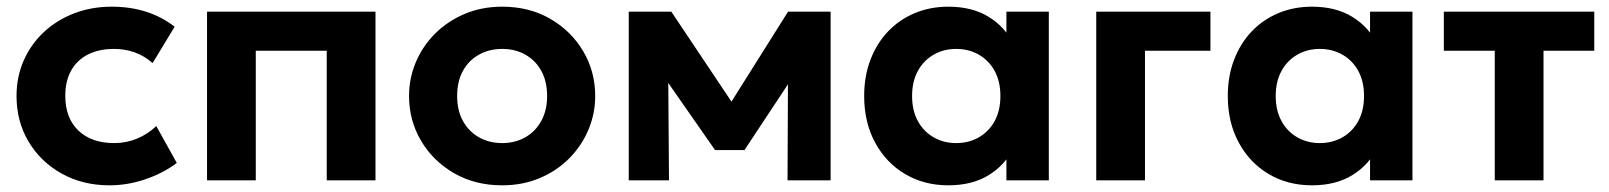

<svg xmlns="http://www.w3.org/2000/svg" viewBox="-20 -540 4818 575"><path d="M308 15Q228 15 165 -20Q102 -55 65.8 -115.5Q29.5 -176 29.5 -252.5Q29.5 -310 51 -358.8Q72.5 -407.5 111.2 -443.8Q150 -480 202 -500Q254 -520 314.5 -520Q370 -520 417.2 -505Q464.5 -490 503 -460L437 -351Q413 -372.5 383.8 -383Q354.5 -393.5 322 -393.5Q276.5 -393.5 243.8 -377Q211 -360.5 193.2 -329Q175.5 -297.5 175.5 -253Q175.5 -186.5 214.8 -149Q254 -111.5 322 -111.5Q358.5 -111.5 390.8 -125Q423 -138.5 448 -162.5L509.5 -52Q468 -21 415 -3Q362 15 308 15Z M600 0V-505H1104.5V0H958.5V-388H746V0Z M1484 15Q1402.5 15 1339.5 -21.5Q1276.5 -58 1240.8 -118.8Q1205 -179.5 1205 -252.5Q1205 -306 1225.5 -354.2Q1246 -402.5 1283.5 -439.8Q1321 -477 1372 -498.5Q1423 -520 1484 -520Q1565.5 -520 1628.2 -483.5Q1691 -447 1726.8 -386.2Q1762.5 -325.5 1762.5 -252.5Q1762.5 -199.5 1742 -151Q1721.5 -102.5 1684.2 -65.2Q1647 -28 1596 -6.5Q1545 15 1484 15ZM1484 -111.5Q1522.5 -111.5 1553 -128.8Q1583.5 -146 1601 -177.8Q1618.5 -209.5 1618.5 -252.5Q1618.5 -296 1601.2 -327.5Q1584 -359 1553.5 -376.2Q1523 -393.5 1484 -393.5Q1445 -393.5 1414.2 -376.2Q1383.5 -359 1366.2 -327.5Q1349 -296 1349 -252.5Q1349 -209 1366.5 -177.5Q1384 -146 1414.5 -128.8Q1445 -111.5 1484 -111.5Z M1863 0V-505H1987.5H1990.5L2202.5 -188L2140 -187L2340 -505H2467.5V0H2338.5L2340 -342.5L2368.5 -331L2209.5 -90.5H2121.5L1953.5 -331.5L1981 -342.5L1983.5 0Z M2820 15Q2747.5 15 2690.5 -18.8Q2633.5 -52.5 2600.8 -113Q2568 -173.5 2568 -252.5Q2568 -312 2586.8 -361Q2605.5 -410 2639.5 -445.8Q2673.5 -481.5 2719.8 -500.8Q2766 -520 2820 -520Q2892 -520 2941.8 -489Q2991.5 -458 3014.5 -408L2994 -376.5V-505H3121V0H2994V-128.5L3014.5 -97Q2991.5 -47 2941.8 -16Q2892 15 2820 15ZM2843.5 -111.5Q2881.5 -111.5 2911.5 -128.8Q2941.5 -146 2958.8 -177.5Q2976 -209 2976 -252.5Q2976 -296 2958.8 -327.5Q2941.5 -359 2911.5 -376.2Q2881.5 -393.5 2843.5 -393.5Q2806 -393.5 2776 -376.2Q2746 -359 2728.8 -327.5Q2711.5 -296 2711.5 -252.5Q2711.5 -209 2728.8 -177.5Q2746 -146 2776 -128.8Q2806 -111.5 2843.5 -111.5Z M3263 0V-505H3605V-388H3409V0Z M3909 15Q3836.5 15 3779.5 -18.8Q3722.5 -52.5 3689.8 -113Q3657 -173.5 3657 -252.5Q3657 -312 3675.8 -361Q3694.5 -410 3728.5 -445.8Q3762.5 -481.5 3808.8 -500.8Q3855 -520 3909 -520Q3981 -520 4030.8 -489Q4080.5 -458 4103.5 -408L4083 -376.5V-505H4210V0H4083V-128.5L4103.5 -97Q4080.5 -47 4030.8 -16Q3981 15 3909 15ZM3932.5 -111.5Q3970.5 -111.5 4000.5 -128.8Q4030.5 -146 4047.8 -177.5Q4065 -209 4065 -252.5Q4065 -296 4047.8 -327.5Q4030.5 -359 4000.5 -376.2Q3970.5 -393.5 3932.5 -393.5Q3895 -393.5 3865 -376.2Q3835 -359 3817.8 -327.5Q3800.5 -296 3800.5 -252.5Q3800.5 -209 3817.8 -177.5Q3835 -146 3865 -128.8Q3895 -111.5 3932.5 -111.5Z M4456.5 0V-388H4304V-505H4754.5V-388H4602.5V0Z"/></svg>

Font: Geologica Cursive SemiBold
Style: Regular
Weight: 600
Designer: Sindre Bremnes, Frode Helland
Foundry: Monokrom Skriftforlag AS
Version: Version 1.010;gftools[0.9.28]